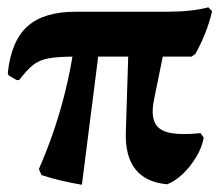

<svg xmlns="http://www.w3.org/2000/svg" viewBox="-20 -493 611 524"><path d="M25.3 -274.5 3.2 -287.5 1.3 -294.5Q10.8 -381.8 55.2 -421.4Q99.6 -461 186.7 -461H436.5Q503.1 -461 548.7 -473L558.9 -462.3Q551.1 -429.8 539.7 -401.5Q528.4 -373.1 513.5 -346.4L503.1 -338.5H183.5Q139.1 -338.5 113.3 -333.9Q87.5 -329.3 70.5 -315.8Q53.4 -302.3 32.3 -274.5ZM203.5 11.2Q175.3 6.5 148.2 0.2Q121 -6.1 93.3 -15.2L86.1 -31.5Q168.8 -220.7 189.2 -424.5L258.2 -418.9ZM436.4 9.9Q378.2 5 349.7 -30.9Q321.3 -66.7 323.4 -131.8L332.4 -417.8H440.4L400.3 -220.9Q392.5 -182.1 401.8 -159.9Q411.1 -137.7 441.8 -130.9Q472.5 -124.1 527.3 -129.6L536 -117.2Q531.4 -91.3 515.8 -65Q500.2 -38.8 479.3 -18.7Q458.4 1.3 436.4 9.9Z"/></svg>

Font: Alegreya
Style: Regular
Weight: 400
Designer: Juan Pablo del Peral
Foundry: Huerta Tipografica
Version: Version 2.009